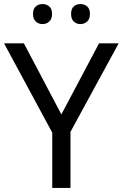

<svg xmlns="http://www.w3.org/2000/svg" viewBox="-20 -928 606 948"><path d="M283 -363 469 -714H566L328 -277V0H238V-273L0 -714H98ZM143 -859Q143 -885 157 -896.5Q171 -908 190 -908Q209 -908 223 -896.5Q237 -885 237 -859Q237 -834 223 -821.5Q209 -809 190 -809Q171 -809 157 -821.5Q143 -834 143 -859ZM331 -859Q331 -885 344.5 -896.5Q358 -908 377 -908Q396 -908 410 -896.5Q424 -885 424 -859Q424 -834 410 -821.5Q396 -809 377 -809Q358 -809 344.5 -821.5Q331 -834 331 -859Z"/></svg>

Font: Noto Sans Ethiopic
Style: Regular
Weight: 400
Designer: Monotype Design Team
Foundry: Monotype Imaging Inc.
Version: Version 2.102; ttfautohint (v1.8.4.7-5d5b)